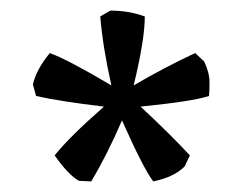

<svg xmlns="http://www.w3.org/2000/svg" viewBox="-20 -743 457 362"><path d="M365 -627Q375 -606 375 -588Q375 -570 374 -562Q344 -552 245 -542Q301 -490 338 -450L328 -429Q308 -409 269 -401Q251 -424 210 -516Q182 -451 152 -401L129 -402Q109 -413 83 -450Q111 -485 176 -542Q92 -552 48 -562L42 -584Q49 -613 74 -643Q109 -630 190 -582Q174 -653 169 -712L188 -723Q223 -723 253 -712Q253 -668 232 -582Q292 -617 348 -643Z"/></svg>

Font: Buenard
Style: Regular
Weight: 400
Designer: Gustavo Ibarra
Foundry: FontFuror
Version: Version 1.001 2011